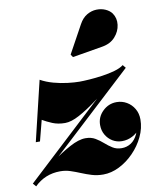

<svg xmlns="http://www.w3.org/2000/svg" viewBox="-124 -806 721 882"><g transform="rotate(-10 236.5 -365.5)"><path d="M-40 -5 442 -453 473 -455 3.5 -20ZM-27 10 -40 -5Q14.5 -47 65.5 -84.5Q116.5 -122 159.5 -145.2Q202.5 -168.5 234 -168.5Q260.5 -168.5 279.5 -157.2Q298.5 -146 314.8 -131.5Q331 -117 349 -105.8Q367 -94.5 391 -94.5Q415 -94.5 434.5 -107.2Q454 -120 466 -145.8Q478 -171.5 478 -210H497Q497 -187.5 483 -168.5Q469 -149.5 446.5 -137.8Q424 -126 398 -126Q374 -126 354.2 -138Q334.5 -150 322.8 -170.2Q311 -190.5 311 -216Q311 -253.5 338.5 -280.2Q366 -307 403.5 -307Q429 -307 450.5 -294.5Q472 -282 485 -260Q498 -238 498 -210Q498 -169 479.2 -129.8Q460.5 -90.5 429.5 -58.8Q398.5 -27 361.2 -8.5Q324 10 286.5 10Q258 10 233.5 2.5Q209 -5 186.2 -14.5Q163.5 -24 140.8 -31.5Q118 -39 93.5 -39Q57.5 -39 27.2 -26.5Q-3 -14 -27 10ZM6.5 -190 73.5 -469.5Q100.5 -454.5 133.5 -445.5Q166.5 -436.5 198.2 -432.8Q230 -429 253 -429Q271 -429 299.8 -431Q328.5 -433 360 -437.5Q391.5 -442 418.8 -449.8Q446 -457.5 461 -469.5L473 -455Q433 -427 389.2 -392.5Q345.5 -358 302.5 -326.2Q259.5 -294.5 221.5 -274Q183.5 -253.5 155 -253.5Q122 -253.5 96.2 -264.2Q70.5 -275 51 -286.5L26 -190ZM242.5 -545.5 234 -558.5 305 -688Q320 -715.5 341.5 -728Q363 -740.5 385.8 -741.2Q408.5 -742 427.8 -733.5Q447 -725 457.5 -710.5Q474 -686.5 470.2 -656Q466.5 -625.5 444.2 -600.5Q422 -575.5 382.5 -569Z"/></g></svg>

Font: Bodoni Moda 11pt Black
Style: Italic
Weight: 900
Italic angle: -13°
Designer: Owen Earl
Foundry: indestructible type
Version: Version 2.004